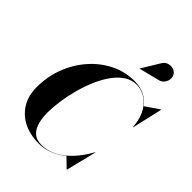

<svg xmlns="http://www.w3.org/2000/svg" viewBox="-276 -1159 1319 1319"><g transform="rotate(45 383.5 -499.5)"><path d="M603 -879.5 462.5 -844 462 -845 539.5 -972.5Q555 -999 578 -1005.8Q601 -1012.5 622.2 -1005.8Q643.5 -999 653.5 -984Q665.5 -966 663.2 -943.5Q661 -921 645.8 -902.5Q630.5 -884 603 -879.5ZM337 10Q251.5 10 187.5 -22.2Q123.5 -54.5 87.8 -114Q52 -173.5 52 -255Q52 -357.5 87 -448.8Q122 -540 183.8 -610Q245.5 -680 326.2 -720Q407 -760 499 -760Q553.5 -760 595.2 -739.8Q637 -719.5 665 -682L765 -750H767L716 -527H714L712.5 -543.5Q704 -617.5 675 -663.5Q646 -709.5 606.5 -731Q567 -752.5 527 -752.5Q478 -752.5 436.8 -724.8Q395.5 -697 362.2 -649.8Q329 -602.5 304 -543.2Q279 -484 262 -420Q245 -356 236.5 -294.8Q228 -233.5 228 -183Q228 -135 238.8 -92.2Q249.5 -49.5 277.8 -23Q306 3.5 358 3.5Q415.5 3.5 469.5 -25.5Q523.5 -54.5 569.8 -105Q616 -155.5 651 -220L653 -223H655L600 0H598L531 -65Q490 -31 441.2 -10.5Q392.5 10 337 10Z"/></g></svg>

Font: Bodoni* 96
Style: Bold Italic
Weight: 700
Italic angle: -13°
Version: Version 2.2